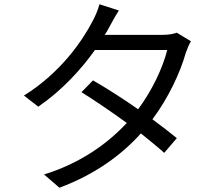

<svg xmlns="http://www.w3.org/2000/svg" viewBox="-20 -834 1040 898"><path d="M536 -785 445 -814C439 -788 423 -753 413 -735C366 -644 264 -494 92 -387L159 -335C271 -412 360 -510 424 -600H762C742 -518 691 -410 626 -323C556 -372 481 -420 415 -458L361 -403C425 -363 501 -311 573 -259C483 -162 355 -70 186 -18L258 44C427 -19 550 -111 639 -210C680 -177 718 -146 748 -119L807 -188C775 -214 735 -245 693 -276C769 -378 823 -495 849 -587C855 -603 864 -627 873 -641L807 -681C790 -675 768 -671 741 -671H470C478 -683 485 -695 491 -707C501 -725 519 -759 536 -785Z"/></svg>

Font: Source Han Sans TC
Style: Regular
Weight: 400
Designer: Ryoko NISHIZUKA 西塚涼子 (kana, bopomofo & ideographs); Paul D. Hunt (Latin, Greek & Cyrillic); Sandoll Communications 산돌커뮤니
Foundry: Adobe
Version: Version 2.002;hotconv 1.0.116;makeotfexe 2.5.65601